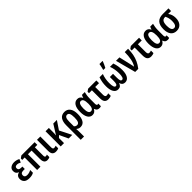

<svg xmlns="http://www.w3.org/2000/svg" viewBox="456 -2702 4862 4862"><g transform="rotate(-45 2887.0 -271.0)"><path d="M305 -326V-239H256Q201 -239 177.5 -218.5Q154 -198 154 -159Q154 -86 244 -86Q281 -86 317.5 -97Q354 -108 383 -126V-26Q351 -7 313.5 1.5Q276 10 226 10Q126 10 80 -34.5Q34 -79 34 -151Q34 -204 62 -238Q90 -272 139 -283V-288Q57 -315 57 -411Q57 -478 106.5 -515.5Q156 -553 234 -553Q314 -553 387 -514L347 -426Q322 -441 296 -450Q270 -459 243 -459Q170 -459 170 -399Q170 -360 193.5 -343Q217 -326 265 -326Z M910 -90Q935 -90 958 -102V-12Q926 9 872 9Q756 9 756 -144V-447H626V0H508V-447H422V-498L486 -543H961V-447H874V-147Q874 -117 884 -103.5Q894 -90 910 -90Z M1164 -543V-153Q1164 -89 1209 -89Q1226 -89 1243 -93.5Q1260 -98 1274 -104V-12Q1235 10 1178 10Q1114 10 1080 -26.5Q1046 -63 1046 -152V-543Z M1758 -543 1606 -317 1766 0H1636L1526 -235L1471 -181V0H1352V-543H1471V-408Q1471 -375 1470 -343.5Q1469 -312 1466 -285H1469Q1478 -302 1488 -318.5Q1498 -335 1508 -350L1629 -543Z M2239 -272Q2239 -143 2194.5 -66.5Q2150 10 2056 10Q2023 10 1996 -1Q1969 -12 1949 -31H1942Q1945 1 1946.5 36Q1948 71 1948 102V240H1829V-275Q1829 -405 1879 -479Q1929 -553 2035 -553Q2130 -553 2184.5 -482Q2239 -411 2239 -272ZM2033 -455Q1990 -455 1969 -415.5Q1948 -376 1948 -291V-125Q1979 -87 2029 -87Q2075 -87 2096.5 -131Q2118 -175 2118 -272Q2118 -369 2098 -412Q2078 -455 2033 -455Z M2487 10Q2408 10 2362.5 -62Q2317 -134 2317 -269Q2317 -407 2364.5 -480Q2412 -553 2495 -553Q2541 -553 2571.5 -531.5Q2602 -510 2622 -468H2627Q2632 -489 2639.5 -509Q2647 -529 2656 -543H2756Q2745 -506 2737 -450Q2729 -394 2729 -335V-152Q2729 -89 2765 -89Q2779 -89 2792 -94V-2Q2786 3 2768 6.5Q2750 10 2738 10Q2691 10 2664 -9Q2637 -28 2623 -73H2615Q2595 -35 2563 -12.5Q2531 10 2487 10ZM2523 -87Q2570 -87 2591.5 -130.5Q2613 -174 2613 -262V-270Q2613 -363 2591.5 -408.5Q2570 -454 2522 -454Q2478 -454 2457.5 -406Q2437 -358 2437 -268Q2437 -87 2523 -87Z M3171 -543V-447H3034V-168Q3034 -88 3088 -88Q3104 -88 3120.5 -91.5Q3137 -95 3154 -101V-10Q3136 -1 3109.5 5Q3083 11 3055 11Q2987 11 2951.5 -29Q2916 -69 2916 -163V-447H2812V-498L2876 -543Z M3778 -543Q3803 -471 3814 -405Q3825 -339 3825 -263Q3825 -136 3780.5 -63Q3736 10 3655 10Q3561 10 3534 -87H3530Q3516 -39 3486 -14.5Q3456 10 3406 10Q3325 10 3282 -63.5Q3239 -137 3239 -263Q3239 -340 3249.5 -404.5Q3260 -469 3285 -543H3404Q3355 -415 3355 -267Q3355 -92 3419 -92Q3449 -92 3462 -125Q3475 -158 3475 -226V-363H3588V-226Q3588 -155 3600.5 -123.5Q3613 -92 3644 -92Q3708 -92 3708 -265Q3708 -338 3696 -407.5Q3684 -477 3659 -543ZM3486 -606V-620Q3491 -637 3498.5 -669Q3506 -701 3512.5 -732.5Q3519 -764 3521 -782H3631V-770Q3617 -734 3597.5 -689.5Q3578 -645 3556 -606Z M3875 -543H3998L4071 -227Q4078 -198 4084 -168Q4090 -138 4093 -117H4096Q4146 -192 4167 -303Q4188 -414 4188 -543H4307Q4307 -436 4289.5 -344Q4272 -252 4233 -167.5Q4194 -83 4130 0H4019Z M4701 -543V-447H4564V-168Q4564 -88 4618 -88Q4634 -88 4650.5 -91.5Q4667 -95 4684 -101V-10Q4666 -1 4639.5 5Q4613 11 4585 11Q4517 11 4481.5 -29Q4446 -69 4446 -163V-447H4342V-498L4406 -543Z M4932 10Q4853 10 4807.5 -62Q4762 -134 4762 -269Q4762 -407 4809.5 -480Q4857 -553 4940 -553Q4986 -553 5016.5 -531.5Q5047 -510 5067 -468H5072Q5077 -489 5084.5 -509Q5092 -529 5101 -543H5201Q5190 -506 5182 -450Q5174 -394 5174 -335V-152Q5174 -89 5210 -89Q5224 -89 5237 -94V-2Q5231 3 5213 6.5Q5195 10 5183 10Q5136 10 5109 -9Q5082 -28 5068 -73H5060Q5040 -35 5008 -12.5Q4976 10 4932 10ZM4968 -87Q5015 -87 5036.5 -130.5Q5058 -174 5058 -262V-270Q5058 -363 5036.5 -408.5Q5015 -454 4967 -454Q4923 -454 4902.5 -406Q4882 -358 4882 -268Q4882 -87 4968 -87Z M5715 -239Q5715 -125 5658.5 -57.5Q5602 10 5502 10Q5401 10 5345.5 -59.5Q5290 -129 5290 -258Q5290 -405 5355 -474Q5420 -543 5549 -543H5753V-448H5648Q5680 -409 5697.5 -357Q5715 -305 5715 -239ZM5410 -259Q5410 -87 5503 -87Q5549 -87 5571.5 -130.5Q5594 -174 5594 -254Q5594 -309 5582.5 -356.5Q5571 -404 5548 -448H5529Q5468 -448 5439 -403.5Q5410 -359 5410 -259Z"/></g></svg>

Font: Avrile Sans Condensed SemiBold
Style: Regular
Weight: 600
Width: 3
Designer: Monotype Design Team
Foundry: Monotype Imaging Inc.
Version: Version 2.001;September 10, 2019;FontCreator 11.5.0.2425 64-